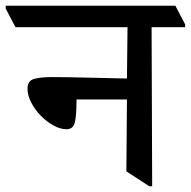

<svg xmlns="http://www.w3.org/2000/svg" viewBox="-48 -640 666 670"><path d="M598 -545H481L483 10H473L393 -42L395 -293H219Q219 -235 213 -212Q207 -189 184 -189Q163 -189 139 -202Q115 -215 94.5 -236Q74 -257 61 -282Q48 -307 48 -330Q48 -358 70.5 -364.5Q93 -371 132 -371Q150 -371 191 -370.5Q232 -370 285.5 -368.5Q339 -367 395 -366L397 -545H6L-28 -610V-620H564L598 -555Z"/></svg>

Font: Tiro Devanagari Hindi
Style: Regular
Weight: 400
Designer: Devanagari: John Hudson & Fiona Ross. Latin: John Hudson.
Foundry: Tiro Typeworks Ltd.
Version: Version 1.52